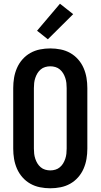

<svg xmlns="http://www.w3.org/2000/svg" viewBox="-20 -1003 540 1031"><path d="M250 8Q222 8 194.5 2.5Q167 -3 143 -16.5Q119 -30 100.5 -51Q82 -72 71 -97.5Q60 -123 55.5 -150Q51 -177 51 -205V-530Q51 -558 55.5 -585Q60 -612 71 -637.5Q82 -663 100.5 -684Q119 -705 143 -718.5Q167 -732 194.5 -737.5Q222 -743 250 -743Q278 -743 305.5 -737.5Q333 -732 357 -718.5Q381 -705 399.5 -684Q418 -663 429 -637.5Q440 -612 444.5 -585Q449 -558 449 -530V-205Q449 -177 444.5 -150Q440 -123 429 -97.5Q418 -72 399.5 -51Q381 -30 357 -16.5Q333 -3 305.5 2.5Q278 8 250 8ZM250 -88Q264 -88 277.5 -92Q291 -96 301.5 -105Q312 -114 319 -125.5Q326 -137 330.5 -150.5Q335 -164 336.5 -177.5Q338 -191 338 -205V-530Q338 -544 336.5 -557.5Q335 -571 330.5 -584.5Q326 -598 319 -609.5Q312 -621 301.5 -630Q291 -639 277.5 -643Q264 -647 250 -647Q236 -647 222.5 -643Q209 -639 198.5 -630Q188 -621 181 -609.5Q174 -598 169.5 -584.5Q165 -571 163.5 -557.5Q162 -544 162 -530V-205Q162 -191 163.5 -177.5Q165 -164 169.5 -150.5Q174 -137 181 -125.5Q188 -114 198.5 -105Q209 -96 222.5 -92Q236 -88 250 -88ZM237 -792 179 -838 302 -983 373 -927Z"/></svg>

Font: Iosevka Term
Style: Bold
Weight: 700
Monospace: yes
Designer: Belleve Invis
Foundry: Belleve Invis
Version: Version 30.0.1